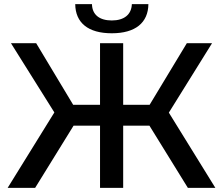

<svg xmlns="http://www.w3.org/2000/svg" viewBox="-20 -909 1079 929"><path d="M155 -700H33L243 -365L17 0H150L336 -301H464V0H576V-301H703L889 0H1022L797 -364L1006 -700H884L704 -402H576V-700H464V-402H334ZM521 -748C635 -748 697 -799 698 -889H618C616 -838 580 -810 521 -810C461 -810 426 -838 425 -889H344C345 -799 406 -748 521 -748Z"/></svg>

Font: Montserrat-Alt1 SemBd
Style: Regular
Weight: 600
Designer: Differentunic
Foundry: Differentunic
Version: Version 7.222